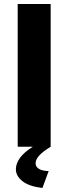

<svg xmlns="http://www.w3.org/2000/svg" viewBox="-20 -730 341 955"><path d="M191 205Q124 197 91.5 171Q59 145 59 112Q59 83 80 54.5Q101 26 143 0H68V-710H232V0Q157 45 157 82Q157 99 173 109.5Q189 120 222 121L191 205Z"/></svg>

Font: Oxford Sans
Style: Regular
Weight: 800
Designer: Matt McInerney, Pablo Impallari, Rodrigo Fuenzalida
Foundry: Matt McInerney, Pablo Impallari, Rodrigo Fuenzalida
Version: Version 3.000g; ttfautohint (v1.5) -l 8 -r 28 -G 28 -x 14 -D